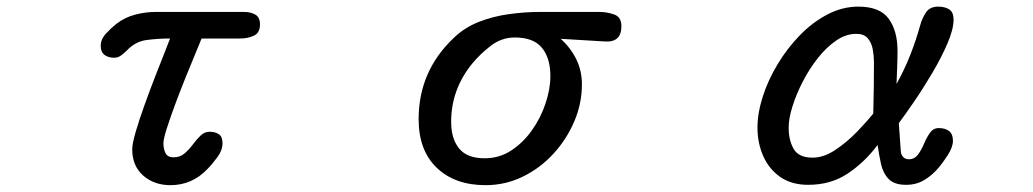

<svg xmlns="http://www.w3.org/2000/svg" viewBox="-20 -541 3040 565"><path d="M481.4 3.9Q433.6 3.9 401.4 -24.4Q369.1 -52.7 369.1 -101.6Q369.1 -118.2 379.4 -153.3Q389.6 -188.5 405.3 -231.9Q420.9 -275.4 437 -316.9Q453.1 -358.4 465.3 -388.7Q477.5 -418.9 480.5 -427.7Q445.3 -427.7 411.6 -423.3Q377.9 -418.9 352.5 -391.6Q345.7 -384.8 336.4 -377.9Q327.1 -371.1 316.4 -371.1Q298.8 -371.1 287.6 -379.4Q276.4 -387.7 276.4 -406.2Q276.4 -425.8 292.5 -442.9Q308.6 -460 322.3 -470.7Q347.7 -490.2 377.9 -498Q408.2 -505.9 438.5 -505.9H698.2Q717.8 -505.9 731.4 -498Q745.1 -490.2 745.1 -468.8Q745.1 -444.3 727.1 -436Q709 -427.7 687.5 -427.7H573.2Q568.4 -415 555.2 -383.8Q542 -352.5 525.9 -312.5Q509.8 -272.5 495.1 -232.9Q480.5 -193.4 470.7 -162.6Q460.9 -131.8 460.9 -119.1Q460.9 -103.5 466.8 -90.8Q472.7 -78.1 491.2 -78.1Q509.8 -78.1 522.9 -89.4Q536.1 -100.6 547.4 -115.7Q558.6 -130.9 570.3 -142.1Q582 -153.3 596.7 -153.3Q613.3 -153.3 624 -146Q634.8 -138.7 634.8 -120.1Q634.8 -98.6 619.1 -77.6Q603.5 -56.6 589.8 -43Q544.9 3.9 481.4 3.9Z M1409.2 3.9Q1318.4 3.9 1265.1 -47.4Q1211.9 -98.6 1211.9 -190.4Q1211.9 -331.1 1314.5 -428.7Q1346.7 -460 1389.2 -476.6Q1431.6 -493.2 1478.5 -499.5Q1525.4 -505.9 1567.4 -505.9H1744.1Q1765.6 -505.9 1787.1 -498.5Q1808.6 -491.2 1808.6 -463.9Q1808.6 -416 1760.7 -418.9L1629.9 -426.8Q1659.2 -400.4 1675.8 -366.7Q1692.4 -333 1692.4 -293Q1692.4 -236.3 1669.9 -183.6Q1647.5 -130.9 1608.4 -88.4Q1569.3 -45.9 1518.1 -21Q1466.8 3.9 1409.2 3.9ZM1406.2 -75.2Q1449.2 -75.2 1484.4 -98.1Q1519.5 -121.1 1545.4 -157.7Q1571.3 -194.3 1585.4 -236.8Q1599.6 -279.3 1599.6 -317.4Q1599.6 -370.1 1574.7 -400.4Q1549.8 -430.7 1495.1 -430.7Q1456.1 -430.7 1424.8 -406.7Q1393.6 -382.8 1370.1 -354.5Q1307.6 -278.3 1307.6 -182.6Q1307.6 -132.8 1331.1 -104Q1354.5 -75.2 1406.2 -75.2Z M2358.4 2.9Q2309.6 2.9 2276.4 -20Q2243.2 -43 2226.1 -81.5Q2209 -120.1 2209 -165Q2209 -208 2224.6 -256.8Q2240.2 -305.7 2268.6 -352.5Q2296.9 -399.4 2334 -437.5Q2371.1 -475.6 2415 -498.5Q2459 -521.5 2505.9 -521.5Q2569.3 -521.5 2595.2 -485.8Q2621.1 -450.2 2621.1 -391.6Q2621.1 -367.2 2620.1 -342.8Q2619.1 -318.4 2618.2 -293.9Q2641.6 -335.9 2658.7 -379.4Q2675.8 -422.9 2688.5 -468.8Q2694.3 -489.3 2705.6 -505.4Q2716.8 -521.5 2741.2 -521.5Q2760.7 -521.5 2773.4 -513.2Q2786.1 -504.9 2786.1 -483.4Q2786.1 -455.1 2768.1 -413.1Q2750 -371.1 2723.1 -325.7Q2696.3 -280.3 2669.4 -241.2Q2642.6 -202.1 2625 -178.7L2630.9 -94.7Q2631.8 -85 2638.2 -78.6Q2644.5 -72.3 2654.3 -72.3Q2670.9 -72.3 2681.2 -85.9Q2691.4 -99.6 2699.2 -118.2Q2707 -136.7 2716.8 -150.4Q2726.6 -164.1 2742.2 -164.1Q2761.7 -164.1 2772.9 -155.3Q2784.2 -146.5 2784.2 -127Q2784.2 -108.4 2769.5 -85.4Q2754.9 -62.5 2743.2 -48.8Q2724.6 -26.4 2700.7 -11.7Q2676.8 2.9 2646.5 2.9Q2611.3 2.9 2594.7 -14.6Q2578.1 -32.2 2572.3 -59.6Q2566.4 -86.9 2562.5 -114.3Q2524.4 -63.5 2474.6 -30.3Q2424.8 2.9 2358.4 2.9ZM2371.1 -77.1Q2404.3 -77.1 2438.5 -100.1Q2472.7 -123 2502 -153.3Q2531.2 -183.6 2549.8 -207Q2550.8 -245.1 2551.3 -282.7Q2551.8 -320.3 2551.8 -358.4Q2551.8 -376 2548.3 -395.5Q2544.9 -415 2533.7 -428.2Q2522.5 -441.4 2500 -441.4Q2469.7 -441.4 2440.9 -421.9Q2412.1 -402.3 2386.7 -370.1Q2361.3 -337.9 2342.3 -300.8Q2323.2 -263.7 2312 -228Q2300.8 -192.4 2300.8 -165Q2300.8 -128.9 2315.4 -103Q2330.1 -77.1 2371.1 -77.1Z"/></svg>

Font: Kosugi Maru
Style: Regular
Weight: 400
Designer: MOTOYA
Version: Version 4.002